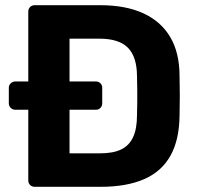

<svg xmlns="http://www.w3.org/2000/svg" viewBox="-20 -720 766 740"><path d="M114 0Q103 0 96 -7Q89 -14 89 -25V-297H39Q29 -297 21.5 -304Q14 -311 14 -322V-382Q14 -392 21.5 -399Q29 -406 39 -406H89V-675Q89 -686 96 -693Q103 -700 114 -700H365Q465 -700 533 -668.5Q601 -637 636.5 -576.5Q672 -516 672 -427Q673 -387 673 -351Q673 -315 672 -274Q671 -181 637 -120Q603 -59 535.5 -29.5Q468 0 368 0ZM248 -129H365Q416 -129 447 -144Q478 -159 493 -191.5Q508 -224 508 -276Q509 -303 509 -326.5Q509 -350 509 -374Q509 -398 508 -425Q508 -500 473.5 -535.5Q439 -571 363 -571H248V-406H350Q360 -406 367 -399Q374 -392 374 -382V-322Q374 -311 367 -304Q360 -297 350 -297H248Z"/></svg>

Font: Rubik SemiBold
Style: Regular
Weight: 600
Designer: Hubert and Fischer
Foundry: Hubert and Fischer
Version: Version 2.300;gftools[0.9.30]